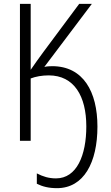

<svg xmlns="http://www.w3.org/2000/svg" viewBox="-20 -734 579 1001"><path d="M459 -714H393L207 -464C184 -434 162 -401 140 -370V-714H84V0H140V-325C166 -335 199 -341 234 -341C367 -341 430 -232 430 -75C430 76 380 196 272 196C235 196 205 187 172 170V224C202 239 235 247 277 247C417 247 488 113 488 -74C488 -256 414 -389 252 -389C238 -389 223 -388 211 -385Z"/></svg>

Font: Noto Sans Display SemiCondensed Light
Style: Regular
Weight: 300
Width: 4
Designer: Monotype Design Team
Foundry: Monotype Imaging Inc.
Version: Version 1.900